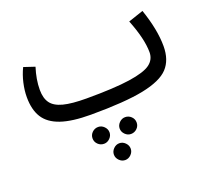

<svg xmlns="http://www.w3.org/2000/svg" viewBox="-122 -570 1129 1031"><g transform="rotate(-20 442.0 -54.5)"><path d="M829 -199Q829 -120 786.5 -74.5Q744 -29 638 -7.5Q532 14 337 14Q230 14 166 -8Q102 -30 73.5 -75Q45 -120 45 -192Q45 -230 54.5 -272Q64 -314 82 -351L145 -330Q124 -264 124 -205Q124 -157 144.5 -129Q165 -101 213 -88.5Q261 -76 345 -76Q504 -76 591.5 -89Q679 -102 713 -127Q747 -152 747 -194Q747 -270 701 -386L787 -415Q829 -293 829 -199ZM301 137Q301 117 315.5 103Q330 89 350 89Q369 89 383.5 103.5Q398 118 398 137Q398 156 383.5 170.5Q369 185 350 185Q330 185 315.5 171Q301 157 301 137ZM456 137Q456 118 470.5 103.5Q485 89 504 89Q524 89 538.5 103Q553 117 553 137Q553 157 538.5 171Q524 185 504 185Q485 185 470.5 170.5Q456 156 456 137ZM379 258Q379 239 393.5 224.5Q408 210 427 210Q446 210 460.5 224.5Q475 239 475 258Q475 277 460.5 291.5Q446 306 427 306Q408 306 393.5 291.5Q379 277 379 258Z"/></g></svg>

Font: Fira GO
Style: Regular
Weight: 400
Designer: Carrois Corporate
Foundry: Carrois Corporate GbR
Version: Version 0.300